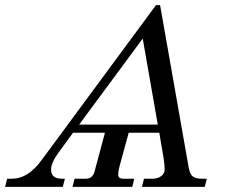

<svg xmlns="http://www.w3.org/2000/svg" viewBox="-76 -732 884 752"><path d="M-56 0 -48 -32H-29Q34 -32 87 -105L535 -712H551L663 -76Q668 -49 679.5 -40.5Q691 -32 716 -32H734L726 0H480L488 -32H522Q541 -32 555 -42Q569 -52 569 -68Q569 -86 565 -111L548 -212H428L392 -80Q387 -60 387 -48Q387 -32 406 -32H450L442 0H208L216 -32H260Q286 -32 294 -59L335 -212H210L153 -134Q124 -94 124 -68Q124 -32 166 -32H178L170 0ZM234 -244H542L483 -581Z"/></svg>

Font: Old Standard TT
Style: Italic
Weight: 400
Italic angle: -15.2°
Designer: Alexey Kryukov <alexios@thessalonica.org.ru>
Version: Version 2.2